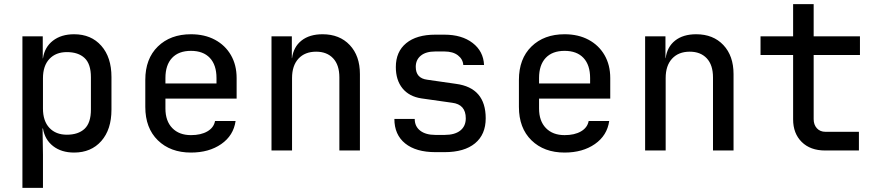

<svg xmlns="http://www.w3.org/2000/svg" viewBox="-20 -725 4240 925"><path d="M88 180V-550H186V-444H187Q195 -498 235 -529Q275 -560 337 -560Q419 -560 468 -504.5Q517 -449 517 -354V-197Q517 -101 468 -45.5Q419 10 337 10Q276 10 236 -21Q196 -52 187 -106H185L187 21V180ZM302 -76Q357 -76 387.5 -104.5Q418 -133 418 -197V-353Q418 -417 387.5 -445.5Q357 -474 302 -474Q249 -474 218 -441Q187 -408 187 -348V-202Q187 -142 218 -109Q249 -76 302 -76Z M900 10Q801 10 740.5 -49Q680 -108 680 -210V-340Q680 -442 740.5 -501Q801 -560 900 -560Q966 -560 1015.5 -533.5Q1065 -507 1092.5 -459.5Q1120 -412 1120 -349V-250H777V-202Q777 -142 810 -108Q843 -74 900 -74Q948 -74 979 -92Q1010 -110 1016 -142H1115Q1105 -72 1046 -31Q987 10 900 10ZM777 -349V-323H1023V-349Q1023 -412 991 -446Q959 -480 900 -480Q841 -480 809 -446Q777 -412 777 -349Z M1288 0V-550H1386V-445H1387Q1394 -499 1432.5 -529.5Q1471 -560 1534 -560Q1616 -560 1665 -508Q1714 -456 1714 -368V0H1615V-352Q1615 -412 1585 -444Q1555 -476 1503 -476Q1449 -476 1418 -442.5Q1387 -409 1387 -349V0Z M2078 8Q1984 8 1932 -34Q1880 -76 1880 -152H1978Q1978 -116 2004.5 -95.5Q2031 -75 2078 -75H2122Q2171 -75 2197.5 -96Q2224 -117 2224 -155Q2224 -222 2158 -230L2010 -251Q1951 -260 1919 -299.5Q1887 -339 1887 -402Q1887 -476 1937 -517Q1987 -558 2077 -558H2121Q2205 -558 2257 -518Q2309 -478 2312 -412H2212Q2210 -440 2186 -458.5Q2162 -477 2121 -477H2077Q2032 -477 2007.5 -457Q1983 -437 1983 -403Q1983 -348 2038 -341L2177 -321Q2320 -302 2320 -155Q2320 -77 2268.5 -34.5Q2217 8 2122 8Z M2700 10Q2601 10 2540.5 -49Q2480 -108 2480 -210V-340Q2480 -442 2540.5 -501Q2601 -560 2700 -560Q2766 -560 2815.5 -533.5Q2865 -507 2892.5 -459.5Q2920 -412 2920 -349V-250H2577V-202Q2577 -142 2610 -108Q2643 -74 2700 -74Q2748 -74 2779 -92Q2810 -110 2816 -142H2915Q2905 -72 2846 -31Q2787 10 2700 10ZM2577 -349V-323H2823V-349Q2823 -412 2791 -446Q2759 -480 2700 -480Q2641 -480 2609 -446Q2577 -412 2577 -349Z M3088 0V-550H3186V-445H3187Q3194 -499 3232.5 -529.5Q3271 -560 3334 -560Q3416 -560 3465 -508Q3514 -456 3514 -368V0H3415V-352Q3415 -412 3385 -444Q3355 -476 3303 -476Q3249 -476 3218 -442.5Q3187 -409 3187 -349V0Z M3955 0Q3884 0 3842.5 -41Q3801 -82 3801 -150V-460H3644V-550H3801V-705H3900V-550H4123V-460H3900V-151Q3900 -124 3915.5 -107Q3931 -90 3957 -90H4118V0Z"/></svg>

Font: JetBrainsMono NFM Medium
Style: Regular
Weight: 500
Monospace: yes
Designer: Philipp Nurullin, Konstantin Bulenkov
Foundry: JetBrains
Version: Version 2.304; ttfautohint (v1.8.4.7-5d5b);Nerd Fonts 3.3.0